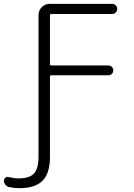

<svg xmlns="http://www.w3.org/2000/svg" viewBox="-124 -774 696 998"><path d="M76.2 39.1V-696.3Q76.2 -719.7 93.3 -736.8Q110.4 -753.9 133.8 -753.9H459Q469.7 -753.9 477.5 -746.1Q485.4 -738.3 485.4 -727.5Q485.4 -716.8 477.5 -709Q469.7 -701.2 459 -701.2H142.6Q135.7 -701.2 135.7 -693.4V-441.4Q135.7 -433.6 142.6 -433.6H439.5Q450.2 -433.6 457.5 -426.3Q464.8 -418.9 464.8 -408.2Q464.8 -397.5 457.5 -390.1Q450.2 -382.8 439.5 -382.8H142.6Q135.7 -382.8 135.7 -375V41Q135.7 127 97.2 165.5Q58.6 204.1 -22.5 204.1Q-49.8 204.1 -78.1 198.2Q-88.9 195.3 -96.2 186Q-103.5 176.8 -103.5 165Q-103.5 155.3 -95.7 149.4Q-87.9 143.6 -78.1 146.5Q-50.8 153.3 -27.3 153.3Q29.3 153.3 52.7 127.9Q76.2 102.5 76.2 39.1Z"/></svg>

Font: Gen Jyuu Gothic Light
Style: Regular
Weight: 200
Designer: [Source Han Sans]
Ryoko NISHIZUKA  (kana & ideographs); Paul D. Hunt (Latin, Greek & Cyrillic); Wenlong ZHANG  (bopomofo
Version: Version 1.002.20150607